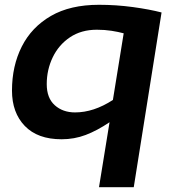

<svg xmlns="http://www.w3.org/2000/svg" viewBox="-20 -571 727 801"><path d="M654 -519 538 210H393L437 -61Q385 -26 337.5 -8Q290 10 237 10Q137 10 83.5 -45.5Q30 -101 30 -193Q30 -296 71 -377Q112 -458 192.5 -504.5Q273 -551 393 -551Q465 -551 534.5 -541.5Q604 -532 654 -519ZM496 -432Q474 -438 445.5 -442.5Q417 -447 384 -447Q319 -447 272 -415.5Q225 -384 200 -332Q175 -280 175 -220Q175 -162 208.5 -132Q242 -102 293 -102Q371 -102 451 -154Z"/></svg>

Font: Georama Extended SemiBold
Style: Italic
Weight: 600
Width: 7
Italic angle: -9°
Designer: Jean-Baptiste Levee
Foundry: Production Type
Version: Version 1.000